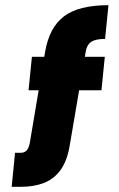

<svg xmlns="http://www.w3.org/2000/svg" viewBox="-20 -720 460 740"><path d="M103 -501H384L371 -372H90ZM154 -521Q170 -614 226.5 -657Q283 -700 398 -700L385 -570Q347 -570 330.5 -558Q314 -546 310 -519L249 -161Q239 -100 213.5 -65Q188 -30 149.5 -15Q111 0 60 0H25L38 -131H59Q74 -131 82.5 -140Q91 -149 95 -170Z"/></svg>

Font: Albert Sans ExtraBold
Style: Regular
Weight: 800
Designer: Andreas Rasmussen
Foundry: a.Foundry
Version: Version 1.025